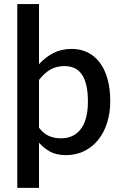

<svg xmlns="http://www.w3.org/2000/svg" viewBox="-20 -760 604 950"><path d="M173 -128Q195.5 -99 222.2 -87.2Q249 -75.5 281.5 -75.5Q344.5 -75.5 379.8 -121.5Q415 -167.5 415 -258.5Q415 -305.5 407 -338.8Q399 -372 384 -393Q369 -414 347.5 -423.5Q326 -433 299 -433Q258 -433 228.2 -415.2Q198.5 -397.5 173 -364.5ZM173 -442.5Q204.5 -477 244 -497.5Q283.5 -518 335 -518Q378 -518 413 -501Q448 -484 473 -451.2Q498 -418.5 511.8 -370Q525.5 -321.5 525.5 -258.5Q525.5 -202 510.2 -153.2Q495 -104.5 466.5 -68.8Q438 -33 397.5 -12.8Q357 7.5 306 7.5Q260.5 7.5 229.2 -9Q198 -25.5 173 -54V169.5H65.5V-740H173Z"/></svg>

Font: TypoPRO Lato
Style: Regular
Weight: 600
Designer: Lukasz Dziedzic with Adam Twardoch and Botio Nikoltchev
Foundry: tyPoland Lukasz Dziedzic
Version: Version 2.010; 2014-09-01; http://www.latofonts.com/